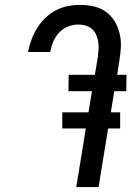

<svg xmlns="http://www.w3.org/2000/svg" viewBox="-20 -763 540 783"><path d="M291 0 330 -239H234V-305H341L355 -391H259L260 -458H367L379 -531Q381 -547 382 -562.5Q383 -578 380.5 -593Q378 -608 372 -621.5Q366 -635 355.5 -644.5Q345 -654 330 -658.5Q315 -663 299 -663Q279 -663 258 -655Q237 -647 221.5 -630.5Q206 -614 197.5 -594Q189 -574 185 -553V-551H95V-554Q100 -579 109 -603Q118 -627 132 -649.5Q146 -672 165.5 -690.5Q185 -709 208 -721Q231 -733 256.5 -738Q282 -743 307 -743Q335 -743 362 -737Q389 -731 410.5 -716Q432 -701 446 -678.5Q460 -656 467 -629.5Q474 -603 473 -574.5Q472 -546 467 -518L458 -458H496L495 -391H446L432 -305H470V-239H421L382 0Z"/></svg>

Font: Iosevka Term Curly Medium
Style: Italic
Weight: 500
Italic angle: -9°
Designer: Belleve Invis
Foundry: Belleve Invis
Version: Version 32.3.0